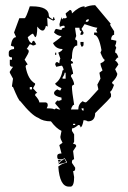

<svg xmlns="http://www.w3.org/2000/svg" viewBox="-20 -481 484 727"><path d="M212.9 -416.5Q213.9 -407.7 215.3 -407.7Q216.8 -407.7 218.8 -412.1Q221.7 -411.6 223.6 -411.6Q232.9 -411.6 232.9 -416.5Q228.5 -425.3 228.5 -430.2L244.6 -443.4Q252.4 -443.4 252.4 -430.2Q280.3 -457 300.3 -457V-452.6Q318.8 -461.4 340.3 -461.4L400.4 -389.6H396.5Q396.5 -385.3 412.1 -362.8V-349.1Q402.3 -349.1 400.4 -331.1L420.4 -326.7Q420.4 -316.4 416 -308.6L420.4 -299.8Q416 -292 416 -281.7Q422.4 -281.7 428.2 -263.7Q422.4 -263.7 416 -250.5Q421.9 -250.5 428.2 -236.8L416 -218.8L424.3 -201.2Q422.9 -187.5 404.3 -169.4Q405.8 -160.6 412.1 -160.6Q402.8 -133.8 396.5 -133.8L400.4 -124.5V-115.7Q399.9 -110.8 340.3 -52.7Q340.3 -21.5 312.5 -21.5Q305.7 -25.9 296.4 -25.9Q291.5 1 284.7 1Q284.7 -7.8 276.4 -7.8Q261.2 5.4 252.4 5.4V14.6L260.7 27.8V55.2L256.8 64Q268.6 64 268.6 72.8L256.8 90.8L260.7 122.1Q252.4 123.5 252.4 131.3V135.7L264.6 153.8V158.2Q264.6 167 256.8 167L260.7 189.5Q260.7 222.7 248.5 225.6H240.7Q206.1 225.6 200.7 149.4Q218.3 135.7 232.9 135.7V131.3L224.6 117.7L216.8 122.1H204.6Q196.8 122.1 196.8 113.3V108.9Q196.8 100.1 212.9 100.1L204.6 68.4L216.8 59.6Q208.5 44.9 208.5 37.1L212.9 14.6Q192.9 5.4 172.9 -21.5Q143.1 -21.5 125 -34.7Q100.1 -43.9 57.1 -97.7Q51.3 -97.7 29.3 -151.4Q25.4 -151.4 25.4 -156.2L29.3 -183.1L17.1 -205.6V-210L29.3 -228Q17.1 -228 17.1 -236.8V-254.9H25.4V-263.7Q13.2 -263.7 13.2 -272.9V-281.7Q13.2 -293.9 33.2 -295.4V-304.2Q28.8 -304.2 21 -308.6Q25.9 -340.3 41 -340.3L33.2 -357.9L53.2 -412.1H73.2Q78.1 -412.1 92.8 -457H101.1Q165 -457 165 -420.9Q165 -415.5 180.7 -407.2Q180.7 -416.5 184.6 -416.5Q184.6 -410.6 188.5 -407.2L181.6 -402.8L158.7 -414.1Q160.2 -388.7 160.6 -380.4L153.8 -383.3Q149.9 -365.2 141.1 -365.2Q132.8 -365.2 121.1 -380.4Q121.1 -340.3 112.8 -340.3L105 -353.5Q100.1 -353.5 85 -340.3Q90.3 -319.3 101.1 -317.9Q102.1 -326.7 108.9 -326.7L117.2 -313.5Q109.4 -308.6 105 -308.6Q97.2 -313.5 92.8 -313.5L81.1 -295.4Q88.9 -293.9 88.9 -286.1Q88.9 -280.3 73.2 -254.9L85 -236.8Q77.1 -235.4 77.1 -228Q85.9 -179.7 112.8 -165V-160.6L105 -147L121.1 -128.9Q112.8 -127.9 112.8 -120.1Q128.9 -102.1 128.9 -93.3H152.8Q160.6 -91.8 160.6 -84.5V-79.6L156.7 -70.8Q184.6 -70.8 184.6 -66.4L192.9 -70.8Q199.7 -66.4 208.5 -66.4L189 -88.9Q189 -95.2 200.7 -102.1V-97.7Q208.5 -102.1 212.9 -102.1V-111.3Q184.6 -117.2 184.6 -128.9Q184.6 -135.7 196.8 -142.6Q204.6 -138.2 208.5 -138.2L212.9 -147Q189 -157.7 189 -165Q210.9 -179.7 216.8 -214.4Q220.7 -214.4 220.7 -218.8Q216.8 -232.4 212.9 -232.4L192.9 -228L189 -236.8Q189.9 -246.1 196.8 -246.1L204.6 -241.2Q204.6 -251.5 208.5 -259.3L200.7 -281.7Q216.8 -288.6 216.8 -295.4Q190.9 -295.4 180.7 -317.9Q212.9 -340.3 212.9 -344.7Q198.2 -344.7 184.6 -357.9Q189 -371.6 192.9 -371.6L212.9 -367.2Q212.9 -376 224.6 -376V-380.4Q224.6 -383.8 220.7 -383.8Q216.3 -383.8 206.5 -379.4L205.1 -389.6ZM304.7 -398.4H308.6Q316.4 -398.4 316.4 -407.7H312.5Q304.7 -406.2 304.7 -398.4ZM300.3 -389.6 288.6 -371.6 296.4 -357.9Q296.4 -349.1 288.6 -349.1H284.7V-353.5L288.6 -362.8Q280.8 -362.8 280.8 -376H264.6V-371.6L268.6 -344.7Q264.6 -335.9 264.6 -331.1Q272.5 -329.6 272.5 -322.3V-308.6Q252.4 -308.6 252.4 -259.3Q248.5 -259.3 248.5 -250.5Q256.8 -249 256.8 -241.2Q248.5 -241.2 248.5 -236.8Q256.8 -208.5 256.8 -201.2Q248.5 -199.7 248.5 -191.9Q260.7 -172.4 260.7 -160.6Q252.4 -159.2 252.4 -151.4Q252.4 -134.8 260.7 -84.5Q254.4 -84.5 248.5 -66.4H276.4Q276.4 -86.4 292.5 -97.7Q300.3 -93.3 304.7 -93.3Q309.1 -93.3 352.5 -142.6L348.6 -160.6L360.4 -183.1L356.4 -205.6L368.2 -214.4Q360.4 -232.9 360.4 -241.2Q376.5 -248 376.5 -254.9Q371.1 -254.9 360.4 -281.7L364.3 -291Q354 -349.1 336.4 -349.1V-357.9H348.6L344.2 -367.2L348.6 -376Q339.4 -376 300.3 -389.6ZM284.7 -322.3H296.4V-313.5Q296.4 -304.2 288.6 -304.2L284.7 -313.5ZM189 -281.7H192.9V-272.9H189ZM224.6 -205.6Q224.6 -198.2 216.8 -187.5V-183.1H228.5V-205.6ZM92.8 -151.4V-142.6H101.1V-151.4ZM288.6 -70.8Q289.6 -62 296.4 -62V-70.8ZM256.8 -12.2V-7.8H264.6V-12.2ZM224.1 120.1 231.4 133.8 200.2 141.1 210 129.9ZM213.9 124.5 207.5 127.9 201.2 136.7 201.7 128.9 198.7 124.5Z"/></svg>

Font: Truetypewriter PolyglOTT
Style: Regular
Weight: 400
Designer: Sergey Beatoff a.k.a. Sam_T
Version: Version 3.76